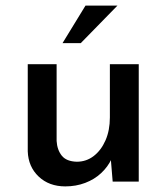

<svg xmlns="http://www.w3.org/2000/svg" viewBox="-20 -648 594 685"><path d="M213 17Q155 17 118 -18Q81 -53 79 -108V-419H182V-145Q184 -113 200.5 -92.5Q217 -72 254 -71Q288 -71 314.5 -91.5Q341 -112 356.5 -147.5Q372 -183 372 -229V-419H475V0H382L374 -97L378 -81Q365 -53 341 -30.5Q317 -8 284 4.5Q251 17 213 17ZM399 -628 268 -494H203L285 -628Z"/></svg>

Font: Josefin Sans Medium
Style: Regular
Weight: 500
Designer: Santiago Orozco
Foundry: Typemade
Version: Version 2.001